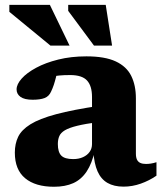

<svg xmlns="http://www.w3.org/2000/svg" viewBox="-20 -736 652 770"><path d="M380.5 -312 375 -246.5Q322 -239.5 289.5 -231.5Q257 -223.5 240.2 -213.5Q223.5 -203.5 217.8 -190Q212 -176.5 212 -158.5Q212 -126 225.8 -112Q239.5 -98 273.5 -98Q296 -98 313 -105.8Q330 -113.5 339.5 -127Q349 -140.5 349 -158V-347Q349 -391.5 329 -413.2Q309 -435 261.5 -435Q236 -435 217.8 -433.2Q199.5 -431.5 185.5 -428L213.5 -467.5Q209 -445 204.8 -427.5Q200.5 -410 195.8 -395.8Q191 -381.5 185 -369Q176.5 -349.5 158.8 -342.8Q141 -336 111 -336Q78 -336 62.2 -347.5Q46.5 -359 46.5 -377.5Q46.5 -398 67 -421Q87.5 -444 125 -464.2Q162.5 -484.5 213.8 -497.2Q265 -510 326.5 -510Q400.5 -510 444 -489.8Q487.5 -469.5 506.2 -431.8Q525 -394 525 -341.5V-120Q525 -104.5 529.5 -95.5Q534 -86.5 543 -82.5Q552 -78.5 565.5 -78.5Q574.5 -78.5 584.8 -80Q595 -81.5 607.5 -85.5V-31.5Q578.5 -11.5 544.5 0.5Q510.5 12.5 475.5 12.5Q437 12.5 411 -2.5Q385 -17.5 371.2 -48.8Q357.5 -80 354.5 -128.5L360.5 -133Q349 -80.5 327.5 -48.2Q306 -16 273.8 -1.5Q241.5 13 196.5 13Q122 13 80.8 -21.2Q39.5 -55.5 39.5 -124Q39.5 -159.5 52.8 -187.2Q66 -215 102 -237.5Q138 -260 205.2 -278Q272.5 -296 380.5 -312ZM259 -553H182.5L17.5 -688.5V-716.5H180ZM429.5 -553H357L253.5 -692.5V-716.5H404Z"/></svg>

Font: Newsreader 9pt
Style: Bold
Weight: 700
Designer: Hugues Gentile
Foundry: Production Type
Version: Version 1.003